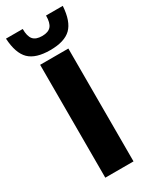

<svg xmlns="http://www.w3.org/2000/svg" viewBox="-238 -833 708 884"><g transform="rotate(-30 116.0 -391.5)"><path d="M41 0V-600H191V0ZM116 -635Q39.5 -635 4.5 -669.2Q-30.5 -703.5 -35 -783H54Q54 -744 68.5 -727Q83 -710 116 -710Q149 -710 163.5 -727Q178 -744 178 -783H267Q262 -703.5 227 -669.2Q192 -635 116 -635Z"/></g></svg>

Font: Big Shoulders Stencil Display Black
Style: Regular
Weight: 900
Designer: Patric King
Foundry: XO Type Co
Version: Version 1.000